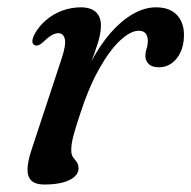

<svg xmlns="http://www.w3.org/2000/svg" viewBox="-20 -488 517 519"><path d="M73.3 -366Q67.4 -368.9 67.5 -376.7Q67.7 -384.5 73.6 -395.9Q85.7 -417.9 105 -434.1Q124.3 -450.3 148.4 -459.3Q172.5 -468.2 198.9 -468.2Q224.6 -468.2 238.7 -455.8Q252.8 -443.3 252.8 -418.9Q252.8 -398 244 -370.1Q235.2 -342.2 223.5 -312.3Q211.7 -282.3 202.2 -255.2Q192.7 -228 191.5 -208.9L183.3 -209.7Q199.7 -268.8 224.2 -316.6Q248.7 -364.3 278.2 -398.2Q307.6 -432 339.3 -450.1Q370.9 -468.2 401.6 -468.2Q439.5 -468.2 458.8 -446.9Q478.1 -425.6 477.3 -390.6Q476.7 -364.1 467.2 -345.1Q457.6 -326.1 442.7 -316.1Q427.7 -306.1 410.1 -306.1Q390.9 -306.1 382 -315Q373 -324 373 -335.9Q373 -346.5 376.3 -356.4Q379.6 -366.4 379.6 -377.6Q379.6 -390 373.8 -397.4Q367.9 -404.9 355.1 -404.9Q333.1 -404.9 304.9 -378.8Q276.7 -352.7 247.9 -301.6Q219.1 -250.4 194.9 -174.8Q183.3 -139.9 178 -119.3Q172.6 -98.6 172.6 -82.2Q172.6 -69.7 177.5 -63Q182.3 -56.2 187.3 -50.1Q192.3 -43.9 192.3 -32.3Q192.3 -20.5 181.7 -10.6Q171 -0.6 150.4 5.1Q129.7 10.8 99.3 10.8Q76.1 10.8 65 0.3Q53.9 -10.2 54.4 -31.6Q55 -53 66.1 -85.7L145.8 -327.3Q159.1 -366.7 155.2 -382.5Q151.4 -398.3 137.8 -398.3Q129.9 -398.3 120.5 -393.2Q111.1 -388.2 97.8 -375.2Q89.4 -367.8 83.9 -365.7Q78.4 -363.7 73.3 -366Z"/></svg>

Font: Fraunces
Style: Italic
Weight: 900
Italic angle: -16°
Version: Version 1.000;[0bf87f6ff]